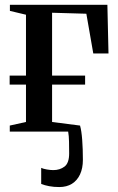

<svg xmlns="http://www.w3.org/2000/svg" viewBox="-20 -532 478 776"><path d="M219.5 224Q197.5 224 179 220.5Q160.5 217 146.5 211.5V146.5Q155 150.5 169.5 153Q184 155.5 195.5 155.5Q222 155.5 240.8 141.2Q259.5 127 259.5 88Q259.5 65.5 259 41Q258.5 16.5 255.5 0H19.5V-24.5L85 -39V-190H19V-226.5H85V-472.5L20 -488V-512.5H414L418.5 -316H357L329 -476.5L190.5 -480.5V-226.5H324V-190H190.5V-39L303.5 -24.5Q309.5 -3.5 312.2 33Q315 69.5 315 114Q315 148 303.5 172.8Q292 197.5 270.8 210.8Q249.5 224 219.5 224Z"/></svg>

Font: Merriweather 120pt Medium
Style: Regular
Weight: 500
Version: Version 2.100